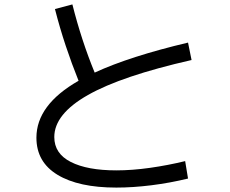

<svg xmlns="http://www.w3.org/2000/svg" viewBox="-20 -804 1040 870"><path d="M819 -74 832 5Q750 25 666 35.5Q582 46 507 46Q336 46 240.5 -12Q145 -70 145 -180Q145 -329 336 -438Q305 -515 278 -596Q251 -677 229 -763L308 -784Q349 -621 409 -475Q489 -512 595 -546Q701 -580 832 -611L848 -532Q531 -460 378.5 -373.5Q226 -287 226 -183Q226 -108 301 -70Q376 -32 507 -32Q579 -32 660 -43.5Q741 -55 819 -74Z"/></svg>

Font: Murecho
Style: Regular
Weight: 400
Designer: Neil Summerour
Foundry: Positype
Version: Version 1.010; ttfautohint (v1.8.3)